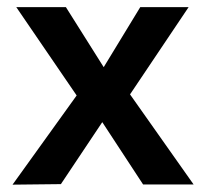

<svg xmlns="http://www.w3.org/2000/svg" viewBox="-20 -515 576 536"><path d="M15 0.5 194 -248.5 25.5 -495H164L269.5 -327.5L371.5 -495H506.5L343 -251.5L520.5 0H379.5L265.5 -174L150 -1Z"/></svg>

Font: Geologica Thin Roman
Style: Regular
Weight: 400
Version: Version 1.010;gftools[0.9.28]